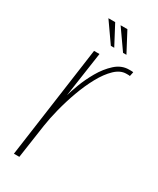

<svg xmlns="http://www.w3.org/2000/svg" viewBox="-167 -684 604 736"><g transform="rotate(30 135.0 -315.5)"><path d="M30 0 99 -495H123L94 -296Q99 -314 111.5 -347.5Q124 -381 144 -416Q164 -451 191 -475.5Q218 -500 251 -500Q255 -500 261 -500Q267 -500 270 -499L266 -480Q264 -481 259.5 -481Q255 -481 250 -481Q224 -481 200 -458Q176 -435 155.5 -397.5Q135 -360 119 -316Q103 -272 92 -228.5Q81 -185 76 -151L54 0ZM214 -544H199L138 -631H168ZM160 -544H145L84 -631H114Z"/></g></svg>

Font: Alumni Sans Thin Thin
Style: Italic
Weight: 250
Italic angle: -8°
Version: Version 1.016